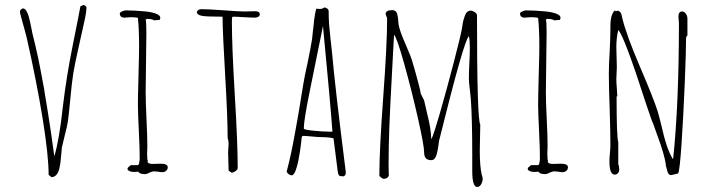

<svg xmlns="http://www.w3.org/2000/svg" viewBox="-20 -701 2872 773"><path d="M218.8 -22Q224.6 -47.4 227.1 -84.5Q227.5 -94.7 229 -106.9Q231.4 -118.7 241.7 -159.7Q250.5 -192.9 253.4 -212.9Q256.3 -232.9 262.2 -293Q262.2 -296.9 263.2 -304.7Q269.5 -371.1 275.1 -406Q280.8 -440.9 295.4 -505.9L313 -585L318.8 -611.3Q328.1 -650.9 328.1 -670.9Q328.1 -673.8 324.5 -676.8Q320.8 -679.7 316.9 -681.2L303.7 -675.8Q299.3 -649.9 272.9 -519Q247.1 -391.1 232.9 -270Q218.8 -138.7 198.7 -71.8L191.9 -120.6Q185.5 -162.6 184.6 -171.9L182.1 -188.5Q179.7 -203.1 176.3 -226.3Q172.9 -249.5 169.4 -270Q161.6 -316.9 161.6 -316.9Q156.7 -350.6 152.8 -368.2Q149.4 -383.3 144 -415.5L133.8 -466.8Q121.1 -525.4 110.8 -564.9Q107.9 -580.1 107.4 -582.5Q100.6 -617.7 95.2 -636.2Q90.8 -650.4 85.2 -658.7Q79.6 -667 72.8 -667Q68.8 -667 64.5 -662.6Q60.1 -658.2 60.1 -654.8Q60.1 -650.4 65.9 -628.9L78.6 -583L86.9 -551.8Q127 -375.5 151.4 -225.3Q175.8 -75.2 175.8 2.9L187 12.2Q198.7 12.2 206.8 3.2Q214.8 -5.9 218.8 -22ZM196.8 -66.9 197.8 -68.8V-64.9Z M564.5 0Q570.8 0 581.5 -5.9Q593.3 -11.2 600.1 -11.2Q606 -11.2 616.7 -9.8Q626.5 -7.8 633.3 -7.8Q642.6 -7.8 648.9 -13.4Q655.3 -19 655.3 -27.8Q655.3 -42 625.5 -42Q617.2 -42 610.8 -41.5Q604.5 -41 596.2 -41Q574.2 -41 574.2 -50.8L575.2 -53.2Q572.3 -57.6 572.3 -81.1Q572.3 -91.8 572.8 -99.1L573.2 -111.8Q573.2 -153.3 569.8 -221.7Q566.4 -289.6 566.4 -331.1Q566.4 -370.6 567.9 -450.2Q569.3 -529.3 569.3 -568.8Q569.3 -613.3 566.4 -622.1L571.3 -625Q592.3 -625 600.1 -619.1L623 -621.1Q625.5 -627 625.5 -628.9Q625.5 -639.6 607.9 -646Q587.9 -653.3 562 -655.3Q519 -659.2 486.3 -659.2Q480 -659.2 471.2 -655Q462.4 -650.9 462.4 -647Q462.4 -629.9 481.4 -629.9L493.7 -630.9L505.4 -631.8Q525.9 -631.8 535.2 -628.9Q540 -583.5 540 -513.2Q540 -483.4 537.6 -397Q535.2 -310.1 535.2 -279.8Q535.2 -247.6 539.1 -170.4Q542.5 -102.5 542.5 -61Q542.5 -57.6 541 -49.3Q539.1 -42 539.1 -40L535.2 -36.1H506.3L500.5 -30.8Q496.1 -27.8 494.6 -25.4Q493.2 -22.9 493.2 -19Q499 -8.8 520.5 -8.8Q524.9 -8.8 528.8 -9.3Q532.2 -9.8 537.1 -9.8Q541 0 564.5 0Z M937 -24.9Q937 -123 925.3 -318.4Q913.6 -514.2 913.6 -611.8Q913.6 -626 914.6 -630.9Q915.5 -633.8 918.5 -633.8Q931.6 -633.8 961.4 -631.8Q991.2 -629.9 1003.9 -629.9Q1013.2 -629.9 1019.5 -633.3Q1025.9 -636.7 1025.9 -643.1Q1025.9 -655.8 1007.8 -655.8L986.8 -655.3L965.3 -654.8Q939 -654.8 878.4 -659.7Q814.5 -664.1 791.5 -664.1Q776.9 -664.1 772.5 -652.8Q772.5 -641.1 793 -637.2Q812 -633.8 876 -633.8Q876.5 -566.9 886.7 -394.5Q896.5 -227.1 896.5 -146Q900.4 -135.3 900.4 -122.1L899.4 -104.5L898.4 -86.9L899.4 -50.8L900.4 -14.2L911.6 -5.9Q919.4 -5.9 928.2 -12Q937 -18.1 937 -24.9Z M1236.8 -151.4Q1262.2 -148.9 1273.4 -148.9Q1304.7 -148.9 1322.8 -144L1339.4 -13.2Q1340.8 -2.4 1342.8 2Q1344.7 6.3 1349.1 7.6Q1353.5 8.8 1364.3 8.8Q1372.1 4.4 1372.1 -5.9V-8.8Q1328.6 -352.1 1316.4 -493.2L1310.5 -545.9Q1306.6 -580.1 1304.9 -603.8Q1303.2 -627.4 1303.2 -655.8Q1303.2 -662.1 1297.6 -666.5Q1292 -670.9 1285.2 -670.9Q1279.3 -665 1267.1 -665Q1263.2 -665 1260.3 -665.5L1253.4 -666Q1251 -661.6 1247.1 -636.2Q1244.6 -622.6 1242.2 -595.7L1240.2 -579.6L1236.3 -543Q1231.4 -511.2 1218.8 -450.2Q1205.6 -390.6 1201.2 -362.8L1190.4 -296.9L1184.6 -261.7Q1181.2 -239.3 1177.7 -221.2L1166.5 -159.2Q1152.8 -82 1136.2 -18.1L1135.3 -15.1L1134.3 -12.2Q1134.3 -6.3 1141.1 -0.7Q1147.9 4.9 1154.3 4.9Q1162.1 4.9 1169.4 -12.2Q1175.8 -28.8 1181.2 -54.2Q1189.9 -100.6 1192.4 -126L1194.3 -146Q1194.8 -146.5 1194.8 -147.5Q1194.8 -148.4 1195.3 -149.4Q1195.8 -151.9 1197.3 -152.8Q1198.7 -153.8 1202.1 -153.8Q1211.4 -153.8 1236.8 -151.4ZM1226.1 -329.1Q1228.5 -338.9 1280.3 -596.2Q1311 -275.9 1318.4 -170.9H1308.1Q1280.3 -170.9 1241.7 -174.8Q1203.1 -178.7 1203.1 -183.6Q1203.1 -215.3 1226.1 -329.1Z M1923.3 19Q1923.3 15.6 1921.9 9.8L1919.4 2Q1911.6 -32.2 1911.6 -94.2L1912.6 -147L1913.6 -199.2Q1900.4 -221.2 1900.4 -640.1Q1900.4 -646 1891.4 -652.1Q1882.3 -658.2 1875.5 -658.2Q1858.9 -658.2 1851.6 -637.7Q1848.1 -627.9 1845.7 -619.4Q1843.3 -610.8 1841.8 -599.1Q1839.4 -583.5 1839.4 -584Q1833.5 -552.2 1805.9 -446Q1778.3 -339.8 1751 -245.4Q1723.6 -150.9 1716.3 -140.1Q1715.8 -162.6 1711.7 -188Q1707.5 -213.4 1698.7 -248Q1689.9 -284.2 1687.5 -296.9L1674.3 -323.2Q1671.4 -339.8 1665.5 -362.1Q1659.7 -384.3 1652.8 -409.2Q1645 -435.5 1644.5 -438L1641.6 -448.2Q1634.3 -474.6 1612.8 -522.9Q1589.4 -575.2 1584.5 -603Q1584.5 -602.5 1583.5 -615.2Q1583 -629.9 1579.1 -645Q1577.1 -652.3 1572 -656.2Q1566.9 -660.2 1559.6 -660.2Q1532.7 -660.2 1532.7 -645Q1532.7 -641.6 1535.6 -635.7Q1538.6 -629.4 1538.6 -626Q1538.6 -523.9 1522.9 -310.5Q1507.3 -97.2 1507.3 4.9Q1507.3 8.3 1514.2 13.7Q1521 19 1524.4 19Q1541 19 1545.4 5.9Q1544.4 -11.7 1544.4 -34.2Q1544.4 -108.4 1547.6 -191.7Q1550.8 -274.9 1557.6 -396.5Q1564 -505.9 1566.4 -561Q1577.6 -550.3 1606.9 -445.8Q1636.2 -341.3 1661.9 -228.3Q1687.5 -115.2 1687.5 -88.9Q1687.5 -71.8 1694.3 -64Q1701.2 -56.2 1717.3 -56.2Q1724.1 -56.2 1729.5 -62.3Q1734.9 -68.4 1737.8 -78.6Q1742.7 -95.2 1745.6 -119.1Q1746.1 -126.5 1747.6 -133.8Q1848.1 -540 1867.7 -555.2Q1871.6 -542 1871.6 -507.8Q1871.6 -482.9 1869.6 -445.8Q1867.7 -408.7 1867.7 -383.8Q1867.7 -370.6 1871.6 -340.3Q1874 -322.3 1875.5 -303.2Q1881.3 -222.2 1881.3 -77.6V-12.2Q1881.3 51.8 1901.4 51.8Q1910.6 51.8 1917 41Q1923.3 30.3 1923.3 19ZM1865.2 -560.1 1866.7 -561H1867.7V-559.1Z M2175.8 0Q2182.1 0 2192.9 -5.9Q2204.6 -11.2 2211.4 -11.2Q2217.3 -11.2 2228 -9.8Q2237.8 -7.8 2244.6 -7.8Q2253.9 -7.8 2260.3 -13.4Q2266.6 -19 2266.6 -27.8Q2266.6 -42 2236.8 -42Q2228.5 -42 2222.2 -41.5Q2215.8 -41 2207.5 -41Q2185.5 -41 2185.5 -50.8L2186.5 -53.2Q2183.6 -57.6 2183.6 -81.1Q2183.6 -91.8 2184.1 -99.1L2184.6 -111.8Q2184.6 -153.3 2181.2 -221.7Q2177.7 -289.6 2177.7 -331.1Q2177.7 -370.6 2179.2 -450.2Q2180.7 -529.3 2180.7 -568.8Q2180.7 -613.3 2177.7 -622.1L2182.6 -625Q2203.6 -625 2211.4 -619.1L2234.4 -621.1Q2236.8 -627 2236.8 -628.9Q2236.8 -639.6 2219.2 -646Q2199.2 -653.3 2173.3 -655.3Q2130.4 -659.2 2097.7 -659.2Q2091.3 -659.2 2082.5 -655Q2073.7 -650.9 2073.7 -647Q2073.7 -629.9 2092.8 -629.9L2105 -630.9L2116.7 -631.8Q2137.2 -631.8 2146.5 -628.9Q2151.4 -583.5 2151.4 -513.2Q2151.4 -483.4 2148.9 -397Q2146.5 -310.1 2146.5 -279.8Q2146.5 -247.6 2150.4 -170.4Q2153.8 -102.5 2153.8 -61Q2153.8 -57.6 2152.3 -49.3Q2150.4 -42 2150.4 -40L2146.5 -36.1H2117.7L2111.8 -30.8Q2107.4 -27.8 2106 -25.4Q2104.5 -22.9 2104.5 -19Q2110.4 -8.8 2131.8 -8.8Q2136.2 -8.8 2140.1 -9.3Q2143.6 -9.8 2148.4 -9.8Q2152.3 0 2175.8 0Z M2627.9 -151.9Q2654.3 -81.1 2661.1 -37.1L2660.2 -34.2Q2662.6 -30.3 2664.6 -20Q2667 -8.3 2670.9 -2.2Q2674.8 3.9 2682.1 3.9Q2684.1 3.9 2692.9 1.5L2693.4 2V1.5Q2705.1 -2 2710.4 -2.9Q2716.8 -15.6 2724.1 -125Q2731.4 -234.4 2736.8 -365.2Q2742.2 -496.1 2742.2 -550.8L2747.6 -559.1V-626Q2747.6 -636.7 2741.2 -645.8Q2734.9 -654.8 2725.6 -654.8Q2711.4 -654.8 2711.4 -633.8L2712.4 -621.1L2713.4 -608.9Q2713.4 -284.7 2690.4 -64L2688.5 -61Q2674.3 -85.4 2663.8 -116.9Q2653.3 -148.4 2643.6 -192.4Q2633.8 -232.9 2627.4 -253.9Q2609.4 -309.6 2556.2 -433.1Q2501.5 -560.1 2484.4 -631.8L2483.4 -637.2L2481.9 -643.1Q2480 -648.4 2477.5 -651.9Q2473.1 -656.2 2468.3 -658.2L2458.5 -655.8L2455.6 -659.2Q2437.5 -644 2437.5 -594.7V-582Q2437.5 -553.2 2434.6 -493.7Q2431.2 -438.5 2431.2 -404.8Q2431.2 -350.1 2434.6 -261.2Q2437.5 -165.5 2437.5 -117.2Q2437.5 -103.5 2435.5 -84.5Q2433.6 -64.9 2433.6 -51.8Q2433.6 2 2454.6 2Q2462.9 2 2468 -4.2Q2473.1 -10.3 2473.1 -18.1Q2473.1 -32.2 2469.2 -39.1V-128.9Q2462.4 -147 2462.4 -313H2465.3L2463.4 -345.2Q2461.4 -366.7 2461.4 -382.8L2462.4 -406.7L2463.4 -431.2L2462.4 -470.2L2461.4 -509.8Q2461.4 -550.3 2469.2 -580.1Q2492.7 -557.6 2582.5 -278.8Q2606 -208 2609.4 -204.1Q2614.3 -189 2627.9 -151.9Z"/></svg>

Font: Amatica SC
Style: Regular
Weight: 400
Version: Version 2.000